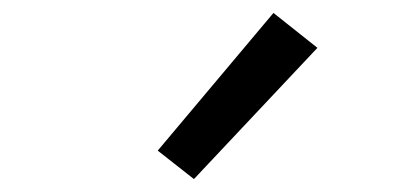

<svg xmlns="http://www.w3.org/2000/svg" viewBox="-20 -821 640 297"><path d="M280 -544 224 -588 403 -801 471 -747Z"/></svg>

Font: Iosevka Plex Etoile
Style: Regular
Weight: 400
Designer: Belleve Invis
Foundry: Belleve Invis
Version: Version 25.1.1; ttfautohint (v1.8.4)